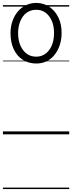

<svg xmlns="http://www.w3.org/2000/svg" viewBox="-20 -920 494 1315"><path d="M228 -485Q176 -485 136 -510.5Q96 -536 74 -583Q52 -630 52 -693Q52 -738 65.5 -776Q79 -814 102.5 -841.5Q126 -869 158 -884.5Q190 -900 228 -900Q278 -900 317.5 -873.5Q357 -847 379.5 -801Q402 -755 402 -695Q402 -649 389 -610.5Q376 -572 353 -543.5Q330 -515 298.5 -500Q267 -485 228 -485ZM228 -532Q255 -532 277.5 -543.5Q300 -555 316.5 -577Q333 -599 341.5 -628.5Q350 -658 350 -695Q350 -764 316.5 -808.5Q283 -853 228 -853Q200 -853 177 -841.5Q154 -830 138 -808.5Q122 -787 113 -757.5Q104 -728 104 -693Q104 -622 138 -577Q172 -532 228 -532ZM0 365H454V375H0ZM0 -20H454V0H0ZM0 -505H454V-500H0ZM0 -885H454V-875H0Z"/></svg>

Font: Playwrite GB S Guides
Style: Regular
Weight: 400
Designer: Veronika Burian, José Scaglione
Foundry: TypeTogether
Version: Version 1.003